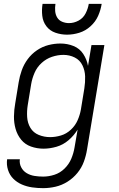

<svg xmlns="http://www.w3.org/2000/svg" viewBox="-20 -764 616 997"><path d="M204 213Q236 213 268.5 205.5Q301 198 330.5 179.5Q360 161 382 134Q404 107 415.5 75.5Q427 44 432 12L522 -530H455L437 -422Q431 -455 412.5 -483.5Q394 -512 362 -525Q330 -538 294 -538Q263 -538 231.5 -530Q200 -522 172 -503Q144 -484 124 -457Q104 -430 93 -399Q82 -368 77 -337L59 -227Q53 -194 52.5 -160Q52 -126 61 -94.5Q70 -63 90 -38.5Q110 -14 141 -3Q172 8 206 8Q239 8 273.5 -2Q308 -12 336 -36Q364 -60 383 -91L367 2Q362 32 350 60.5Q338 89 315 111.5Q292 134 262.5 143.5Q233 153 204 153Q181 153 159 149.5Q137 146 118.5 135Q100 124 90 104.5Q80 85 83 63H17Q13 91 21.5 118Q30 145 49 164Q68 183 93.5 194Q119 205 147 209Q175 213 204 213ZM240 -52Q209 -52 181 -63.5Q153 -75 138 -100Q123 -125 121 -156Q119 -187 124 -218L142 -328Q147 -357 159.5 -386Q172 -415 196 -437Q220 -459 250 -469Q280 -479 309 -479Q341 -479 368 -465.5Q395 -452 408 -425Q421 -398 422 -367.5Q423 -337 418 -305L400 -195Q395 -167 383 -139.5Q371 -112 348 -90.5Q325 -69 296.5 -60.5Q268 -52 240 -52ZM328 -584Q360 -584 392 -594Q424 -604 450 -627.5Q476 -651 489.5 -681.5Q503 -712 508 -744H441Q437 -719 424.5 -694.5Q412 -670 388 -657Q364 -644 338 -644Q320 -644 303 -651Q286 -658 277 -673Q268 -688 266.5 -706.5Q265 -725 268 -744H201Q196 -713 199.5 -682Q203 -651 221 -627.5Q239 -604 268 -594Q297 -584 328 -584Z"/></svg>

Font: Iosevka Sparkle Light Oblique
Style: Regular
Weight: 300
Italic angle: -9°
Designer: Belleve Invis
Foundry: Belleve Invis
Version: Version 4.5.0; ttfautohint (v1.8.3)